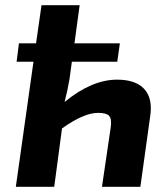

<svg xmlns="http://www.w3.org/2000/svg" viewBox="-20 -720 642 740"><path d="M257 -482 248 -416Q241 -374 229 -327Q334 -413 431 -413Q503 -413 536 -377Q569 -341 559 -273L521 0H373L407 -231Q411 -262 400.5 -273.5Q390 -285 358 -285Q303 -285 219 -225L189 0H41L109 -482H44L53 -553H119L140 -700H287L267 -553H442L432 -482Z"/></svg>

Font: Exo 2.0
Style: Bold Italic
Weight: 700
Italic angle: -8°
Designer: Natanael Gama
Version: Version 1.001;PS 001.001;hotconv 1.0.70;makeotf.lib2.5.58329